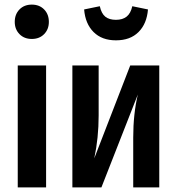

<svg xmlns="http://www.w3.org/2000/svg" viewBox="-20 -813 769 833"><path d="M192 -718Q192 -686 171.5 -665Q151 -644 118 -644Q85 -644 64.5 -665Q44 -686 44 -718Q44 -751 64.5 -772Q85 -793 118 -793Q151 -793 171.5 -772Q192 -751 192 -718ZM180 0H57V-529H180Z M671 0H558V-216Q558 -319 578 -403L420 0H294V-529H408V-312Q408 -215 389 -126L545 -529H671ZM345 -772 413 -786Q420 -754 437 -740.5Q454 -727 483 -727Q512 -727 529.5 -741Q547 -755 554 -786L622 -772Q617 -710 581 -674Q545 -638 483 -638Q422 -638 386 -674Q350 -710 345 -772Z"/></svg>

Font: Fira Sans Compressed Medium
Style: Regular
Weight: 500
Width: 1
Designer: bBox Type GmbH & Carrois Corporate GbR & Edenspiekermann AG
Foundry: bBox Type GmbH & Carrois Corporate GbR & Edenspiekermann AG
Version: Version 4.301